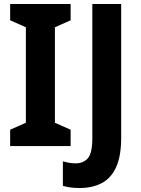

<svg xmlns="http://www.w3.org/2000/svg" viewBox="-20 -734 710 965"><path d="M335 0H31V-82L110 -117V-597L31 -632V-714H335V-632L256 -597V-117L335 -82ZM380 211Q354 211 333 208Q312 205 296 200V77Q310 81 326 84Q342 87 361 87Q399 87 421.5 61.5Q444 36 444 -40V-714H589V-41Q589 51 563.5 106.5Q538 162 491 186.5Q444 211 380 211Z"/></svg>

Font: Noto Sans Ethiopic SemiCondensed
Style: Bold
Weight: 700
Width: 4
Designer: Monotype Design Team
Foundry: Monotype Imaging Inc.
Version: Version 2.102; ttfautohint (v1.8.4.7-5d5b)